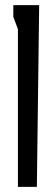

<svg xmlns="http://www.w3.org/2000/svg" viewBox="-20 -730 218 750"><path d="M124 0H50V-616L32 -664V-710H133Z"/></svg>

Font: Bahiana
Style: Regular
Weight: 400
Designer: Pablo Cosgaya & Dani Raskovsky
Foundry: Pablo Cosgaya & Dani Raskovsky
Version: Version 1.005